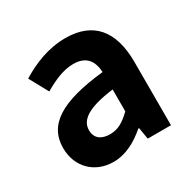

<svg xmlns="http://www.w3.org/2000/svg" viewBox="-135 -710 860 859"><g transform="rotate(-30 295.5 -280.0)"><path d="M217 14C281 14 337 -18 386 -60H390L400 0H520V-327C520 -489 447 -574 305 -574C217 -574 137 -541 71 -500L124 -403C176 -433 226 -456 278 -456C347 -456 371 -414 374 -359C148 -335 51 -272 51 -152C51 -57 117 14 217 14ZM265 -101C222 -101 191 -120 191 -164C191 -214 237 -252 374 -269V-156C338 -121 307 -101 265 -101Z"/></g></svg>

Font: DAIFUKU Sans JP
Style: Bold
Weight: 700
Designer: Original font ‘Source Han Sans JP’ : Ryoko NISHIZUKA  (kana, bopomofo & ideographs); Paul D. Hunt (Latin, Greek & Cyrill
Foundry: Daifuku
Version: Version 1.001